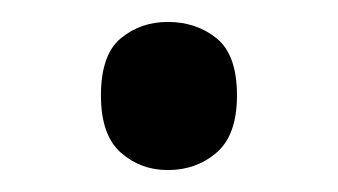

<svg xmlns="http://www.w3.org/2000/svg" viewBox="-20 -141 308 175"><path d="M72 -54Q72 -91 90 -106Q108 -121 133 -121Q159 -121 177.5 -106Q196 -91 196 -54Q196 -18 177.5 -2Q159 14 133 14Q108 14 90 -2Q72 -18 72 -54Z"/></svg>

Font: ubangla05
Style: Book
Weight: 400
Designer: Jelle Bosma - Monotype Design Team
Foundry: Monotype Imaging Inc.
Version: Version 2.003